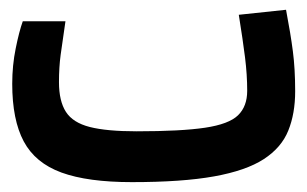

<svg xmlns="http://www.w3.org/2000/svg" viewBox="-20 -368 626 391"><path d="M248.5 2.9Q158.7 2.9 105.2 -16.6Q51.8 -36.1 28.3 -80.1Q4.9 -124 4.9 -197.3Q4.9 -234.9 12 -269.5Q19 -304.2 26.4 -324.7H113.3Q106.9 -281.7 103.5 -256.3Q100.1 -231 100.1 -200.7Q100.1 -162.1 114.3 -140.1Q128.4 -118.2 162.8 -109.4Q197.3 -100.6 258.3 -100.6Q348.6 -100.6 397.5 -107.9Q446.3 -115.2 464.8 -133.3Q483.4 -151.4 483.4 -183.1Q483.4 -215.8 479 -251Q474.6 -286.1 466.3 -337.9L562.5 -348.1Q571.8 -299.3 576.4 -263.7Q581.1 -228 581.1 -182.1Q581.1 -136.7 567.1 -102.1Q553.2 -67.4 517.1 -43.9Q481 -20.5 416 -8.8Q351.1 2.9 248.5 2.9Z"/></svg>

Font: CaskaydiaCove NFP
Style: Regular
Weight: 400
Designer: Aaron Bell
Foundry: Saja Typeworks
Version: Version 2111.001; VTT 6.35;Nerd Fonts 3.1.1